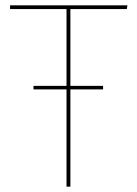

<svg xmlns="http://www.w3.org/2000/svg" viewBox="-20 -701 514 721"><path d="M456.3 -666.9 458.4 -680.9H17.8V-666.9H229.8V-378.6H105.8V-365.4H229.8V0H244.3V-365.4H367.1V-378.6H244.3V-666.9Z"/></svg>

Font: Fira Sans Hair
Style: Regular
Weight: 100
Designer: bBox Type GmbH & Carrois Corporate GbR & Edenspiekermann AG
Foundry: bBox Type GmbH & Carrois Corporate GbR & Edenspiekermann AG
Version: Version 4.300;PS 004.300;hotconv 1.0.88;makeotf.lib2.5.64775